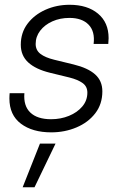

<svg xmlns="http://www.w3.org/2000/svg" viewBox="-20 -546 506 807"><path d="M195.3 10.3Q116.2 10.3 67.9 -26.1Q19.5 -62.5 19.5 -132.3Q19.5 -137.7 19.8 -143.1Q20 -148.4 20.5 -154.3H82.5Q78.1 -101.1 107.4 -73Q136.7 -44.9 194.8 -44.9Q235.4 -44.9 270 -59.1Q304.7 -73.2 325.9 -98.4Q347.2 -123.5 347.2 -156.7Q347.2 -182.6 327.1 -197Q307.1 -211.4 272 -220.2L189.9 -240.2Q129.9 -254.9 98.6 -283.7Q67.4 -312.5 67.4 -357.9Q67.4 -408.7 95.7 -446.3Q124 -483.9 170.9 -504.9Q217.8 -525.9 272.5 -525.9Q347.2 -525.9 391.8 -488.8Q436.5 -451.7 436.5 -385.7Q436.5 -375.5 435.1 -361.3H373.5Q379.9 -414.1 352.3 -442.4Q324.7 -470.7 272 -470.7Q232.4 -470.7 200.2 -456.3Q168 -441.9 148.9 -417Q129.9 -392.1 129.9 -361.3Q129.9 -335 149.9 -319.6Q169.9 -304.2 208 -294.9L290 -274.9Q349.6 -260.3 379.9 -233.2Q410.2 -206.1 410.2 -162.1Q410.2 -108.4 380.4 -69.8Q350.6 -31.2 301.5 -10.5Q252.4 10.3 195.3 10.3ZM75.2 241.2 147.9 57.6H213.4L125 241.2Z"/></svg>

Font: Inter Display Light
Style: Italic
Weight: 300
Italic angle: -9.39999°
Designer: Rasmus Andersson
Foundry: rsms
Version: Version 4.000;git-a52131595